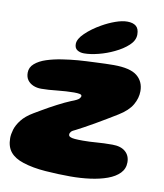

<svg xmlns="http://www.w3.org/2000/svg" viewBox="-84 -800 763 895"><g transform="rotate(10 297.0 -352.5)"><path d="M309.5 26Q252.5 26 191.5 21.5Q130.5 17 84.5 2Q43.5 -11 23 -35.8Q2.5 -60.5 2.5 -101.5Q2.5 -119.5 9.2 -142.2Q16 -165 34.8 -189Q53.5 -213 89 -234Q105.5 -243.5 122.2 -253.5Q139 -263.5 156.2 -273Q173.5 -282.5 190.2 -291.2Q207 -300 222.8 -307.5Q238.5 -315 252 -320.5Q282 -331.5 288.8 -339Q295.5 -346.5 295.5 -352Q295.5 -358.5 285.5 -360.5Q275.5 -362.5 259 -362.5Q241 -362.5 221 -361.2Q201 -360 180.2 -357.8Q159.5 -355.5 140 -354.2Q120.5 -353 104.5 -353Q84 -353 67 -360.2Q50 -367.5 40 -381.2Q30 -395 30 -416Q30 -441.5 50.5 -459.2Q71 -477 104 -487.8Q137 -498.5 175.8 -504.5Q214.5 -510.5 251.5 -513.5Q269.5 -515 291.2 -516Q313 -517 335.8 -518Q358.5 -519 380 -519.8Q401.5 -520.5 419 -520.5Q497 -520.5 529.8 -494Q562.5 -467.5 562.5 -422Q562.5 -389 544 -357Q525.5 -325 480.5 -297.5Q456.5 -283 430.5 -267.2Q404.5 -251.5 379.2 -237Q354 -222.5 332.8 -211Q311.5 -199.5 298 -192.5Q281.5 -185.5 276 -179.2Q270.5 -173 270.5 -165.5Q270.5 -158.5 277.8 -154.8Q285 -151 299.8 -149.8Q314.5 -148.5 338.5 -148.5Q369.5 -148.5 402.5 -151.2Q435.5 -154 477.5 -154Q517.5 -154 539 -135.2Q560.5 -116.5 560.5 -84.5Q560.5 -54.5 540 -33.2Q519.5 -12 483.8 1Q448 14 403.2 20Q358.5 26 309.5 26ZM272.5 -550Q253.5 -550 240.5 -558.5Q227.5 -567 227.5 -586.5Q227.5 -610.5 257.2 -639Q287 -667.5 328.5 -691Q359 -708.5 390.8 -719.8Q422.5 -731 446.5 -731Q473.5 -731 488 -719Q502.5 -707 502.5 -679.5Q502.5 -651.5 477 -627.8Q451.5 -604 413 -586Q379 -569.5 341 -559.8Q303 -550 272.5 -550Z"/></g></svg>

Font: Gluten ExtraBold
Style: Regular
Weight: 800
Designer: Tyler Finck
Foundry: Etcetera Type Company
Version: Version 1.300